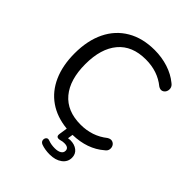

<svg xmlns="http://www.w3.org/2000/svg" viewBox="-250 -848 1175 1175"><g transform="rotate(45 337.0 -260.5)"><path d="M389 193Q370 193 351 190Q332 187 316 181Q300 174 298 160.5Q296 147 304.5 137.5Q313 128 330 135Q354 144 385 144Q412 144 427.5 134.5Q443 125 443 108Q443 80 405 80Q398 80 390 81Q382 82 373 85Q356 89 349 83Q341 78 344 59L352 7Q260 -2 194.5 -47.5Q129 -93 94.5 -171Q60 -249 60 -353Q60 -464 99.5 -545Q139 -626 214 -670Q289 -714 393 -714Q455 -714 510.5 -696Q566 -678 606 -645Q623 -633 626 -617Q629 -601 622 -587.5Q615 -574 601 -569.5Q587 -565 570 -576Q498 -635 395 -635Q277 -635 215 -561Q153 -487 153 -353Q153 -218 215 -144Q277 -70 395 -70Q495 -70 569 -129Q587 -140 601.5 -135.5Q616 -131 623 -118Q630 -105 627.5 -89.5Q625 -74 609 -63Q529 6 404 9L399 43L417 41Q454 41 477.5 59.5Q501 78 501 110Q501 147 470 170Q439 193 389 193Z"/></g></svg>

Font: Chiron GoRound TC N
Style: Regular
Weight: 350
Designer: Ryoko NISHIZUKA 西塚涼子 (kana, bopomofo & ideographs); Paul D. Hunt (Latin, Greek & Cyrillic); Sandoll Communications 산돌커뮤니
Foundry: Adobe
Version: Version 1.000;hotconv 1.1.1;makeotfexe 2.6.0